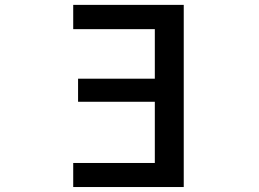

<svg xmlns="http://www.w3.org/2000/svg" viewBox="-20 -751 1040 772"><path d="M602.5 -633.8H274.4V-731.4H718.8V1H274.4V-95.7H602.5V-341.8H293.9V-434.6H602.5Z"/></svg>

Font: Gen Shin Gothic Monospace Medium
Style: Regular
Weight: 500
Designer: [Source Han Sans]
Ryoko NISHIZUKA  (kana & ideographs); Paul D. Hunt (Latin, Greek & Cyrillic); Wenlong ZHANG  (bopomofo
Version: Version 1.002.20150607